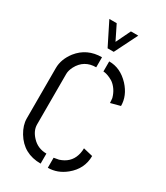

<svg xmlns="http://www.w3.org/2000/svg" viewBox="-219 -987 936 1084"><g transform="rotate(30 249.0 -445.5)"><path d="M161.1 -896.5H209L255.9 -801.8L301.8 -896.5H349.6L275.4 -748H235.4ZM38.1 -176.8V-505.9Q38.1 -562.5 79.1 -616.2Q136.7 -688.5 233.4 -688.5V-623Q155.3 -623 119.1 -554.7Q105.5 -528.3 105.5 -505.9V-176.8Q105.5 -136.7 139.6 -100.6Q176.8 -60.5 233.4 -60.5V4.9Q121.1 4.9 65.4 -87.9Q38.1 -133.8 38.1 -176.8ZM280.3 4.9V-60.5Q280.3 -60.5 312.5 -66.4Q376 -86.9 394.5 -143.6Q399.4 -157.2 401.4 -175.8Q402.3 -182.6 402.3 -192.4L463.9 -177.7Q463.9 -93.8 395.5 -38.1Q342.8 4.9 280.3 4.9ZM280.3 -623V-688.5Q353.5 -689.5 412.1 -627Q463.9 -570.3 463.9 -503.9L401.4 -487.3Q401.4 -500 400.4 -503.9Q400.4 -518.6 394.5 -532.2Q385.7 -556.6 370.6 -575.2Q355.5 -593.8 340.3 -602.5Q325.2 -611.3 311.5 -616.2Q297.9 -621.1 289.1 -622.1Z"/></g></svg>

Font: Post No Bills Colombo Medium
Style: Regular
Weight: 500
Designer: Kosala Senevirathne, Siva Puranthara, Lasantha Premarathna, Tharique Azeez
Foundry: Mooniak
Version: Version 1.220 ; ttfautohint (v1.6)